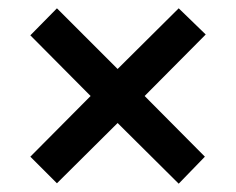

<svg xmlns="http://www.w3.org/2000/svg" viewBox="-20 -650 569 462"><path d="M53 -273 198 -419 53 -565 117 -630 263 -484 410 -630 475 -567 328 -419 473 -273 410 -208 263 -354 117 -209Z"/></svg>

Font: Noto Sans Telugu UI SemiCondensed SemiBold
Style: Regular
Weight: 600
Width: 4
Designer: Jelle Bosma - Monotype Design Team
Foundry: Monotype Imaging Inc.
Version: Version 2.005; ttfautohint (v1.8.4.7-5d5b)